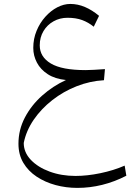

<svg xmlns="http://www.w3.org/2000/svg" viewBox="-20 -586 648 955"><path d="M308.1 -188Q253.9 -193.4 217.8 -216.8Q181.6 -240.2 163.6 -274.7Q145.5 -309.1 145.5 -347.7Q145.5 -393.1 161.9 -432.6Q178.2 -472.2 205.3 -502.4Q232.4 -532.7 264.9 -549.6Q297.4 -566.4 329.6 -566.4Q366.7 -566.4 402.3 -551.3Q438 -536.1 472.7 -507.3L446.3 -453.1Q419.9 -474.6 388.9 -486.1Q357.9 -497.6 315.9 -497.6Q277.8 -497.6 246.3 -480Q214.8 -462.4 196.3 -431.4Q177.7 -400.4 177.7 -360.4Q177.7 -303.2 232.7 -270.3Q287.6 -237.3 406.2 -237.3Q421.9 -237.3 448.2 -238.8Q474.6 -240.2 502 -242.2L497.1 -187Q427.2 -183.1 361.1 -157Q294.9 -130.9 240 -87.9Q185.1 -44.9 147.7 9.5Q110.4 64 98.1 125Q98.1 171.9 133.3 209Q168.5 246.1 227.1 267.6Q285.6 289.1 355.5 289.1Q413.6 289.1 479.5 275.4Q545.4 261.7 600.1 237.8L608.4 288.1Q490.2 348.6 364.7 348.6Q308.6 348.6 256.3 334.5Q204.1 320.3 162.4 292.7Q120.6 265.1 96.2 224.1Q71.8 183.1 71.8 128.9Q71.8 59.6 103.8 -1.5Q135.7 -62.5 189.5 -110.4Q243.2 -158.2 308.1 -188Z"/></svg>

Font: Pinar DS1-Light
Style: Regular
Weight: 300
Designer: Amin Abedi
Version: Version 2.000